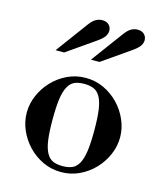

<svg xmlns="http://www.w3.org/2000/svg" viewBox="-114 -838 790 934"><g transform="rotate(15 281.0 -371.0)"><path d="M46 -225Q46 -270 64.5 -312.5Q83 -355 115 -388.5Q147 -422 189.5 -442Q232 -462 281 -462Q330 -462 372.5 -442Q415 -422 447 -388.5Q479 -355 497.5 -312.5Q516 -270 516 -225Q516 -180 497.5 -137.5Q479 -95 447 -61.5Q415 -28 372.5 -8Q330 12 281 12Q232 12 189.5 -8Q147 -28 115 -61.5Q83 -95 64.5 -137.5Q46 -180 46 -225ZM176 -225Q176 -162 181.5 -122Q187 -82 200 -58.5Q213 -35 232.5 -26.5Q252 -18 281 -18Q309 -18 329 -26.5Q349 -35 362 -58.5Q375 -82 380.5 -122Q386 -162 386 -225Q386 -288 380.5 -328Q375 -368 362 -391.5Q349 -415 329 -423.5Q309 -432 281 -432Q252 -432 232.5 -423.5Q213 -415 200 -391.5Q187 -368 181.5 -328Q176 -288 176 -225ZM103 -554 221 -714Q238 -737 253.5 -745.5Q269 -754 285 -754Q307 -754 319 -742Q331 -730 331 -712Q331 -699 322 -684.5Q313 -670 281 -648L146 -554ZM281 -554 399 -714Q416 -737 431.5 -745.5Q447 -754 463 -754Q485 -754 497 -742Q509 -730 509 -712Q509 -699 500 -684.5Q491 -670 459 -648L324 -554Z"/></g></svg>

Font: Libre Bodoni
Style: Regular
Weight: 400
Designer: Pablo Impallari, Rodrigo Fuenzalida
Foundry: Pablo Impallari, Rodrigo Fuenzalida
Version: Version 1.001; ttfautohint (v1.5.65-e2d9)